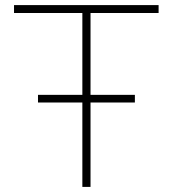

<svg xmlns="http://www.w3.org/2000/svg" viewBox="-20 -733 677 753"><path d="M303 0V-331H129V-361H303V-682H35V-713H602V-682H335V-361H509V-331H335V0Z"/></svg>

Font: Heraclito Thin
Style: Regular
Weight: 100
Designer: Kostas Bartsokas (font) & Cristiano Sobral (main changes)
Foundry: Kostas Bartsokas (font) & Cristiano Sobral (main changes)
Version: Version 1.00;July 8, 2020;FontCreator 13.0.0.2655 64-bit